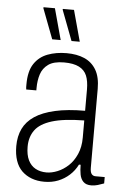

<svg xmlns="http://www.w3.org/2000/svg" viewBox="-53 -762 529 812"><g transform="rotate(5 211.5 -355.5)"><path d="M166 12Q136 12 112 3Q88 -6 70.5 -23Q53 -40 44 -66.5Q35 -93 35 -128Q35 -170 50.5 -202Q66 -234 99 -256Q132 -278 185 -290Q238 -302 312 -302V-392Q312 -428 302.5 -451Q293 -474 269.5 -486Q246 -498 206 -498Q162 -498 139 -481.5Q116 -465 107.5 -438.5Q99 -412 99 -380V-370H56Q55 -375 55 -380Q55 -385 55 -392Q55 -448 76 -479.5Q97 -511 133 -524.5Q169 -538 213 -538Q257 -538 289 -524Q321 -510 339 -479.5Q357 -449 357 -399V-65Q357 -46 363 -38Q369 -30 380 -30H419V-3Q406 2 392.5 6Q379 10 365 10Q343 10 331.5 -1.5Q320 -13 316.5 -32Q313 -51 313 -73H306Q293 -47 272 -28Q251 -9 224.5 1.5Q198 12 166 12ZM172 -28Q194 -28 218.5 -38Q243 -48 264 -67.5Q285 -87 298.5 -117.5Q312 -148 312 -188V-261Q225 -260 175 -244.5Q125 -229 104 -200Q83 -171 83 -130Q83 -95 94 -72.5Q105 -50 125 -39Q145 -28 172 -28ZM229 -591 180 -720 181 -723H228L264 -591ZM147 -591 98 -720 99 -723H147L183 -591Z"/></g></svg>

Font: Archivo Condensed Thin
Style: Regular
Weight: 250
Width: 3
Designer: Hector Gatti
Foundry: Omnibus-Type
Version: Version 2.001